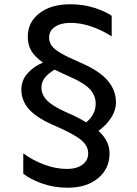

<svg xmlns="http://www.w3.org/2000/svg" viewBox="-20 -698 643 899"><path d="M89 115V20Q132 52 186.5 72.5Q241 93 294 93Q339 93 366 73Q393 53 393 20Q393 -14 361 -41.5Q329 -69 242 -107Q156 -143 118 -184Q80 -225 80 -279Q80 -322 109 -354.5Q138 -387 181 -405Q142 -433 126 -461Q110 -489 110 -526Q110 -594 164.5 -636Q219 -678 308 -678Q371 -678 423 -661Q475 -644 503 -624V-528Q457 -557 407.5 -574Q358 -591 310 -591Q265 -591 237.5 -572.5Q210 -554 210 -523Q210 -501 222 -484Q234 -467 265 -449Q296 -431 356 -405Q445 -367 484 -321Q523 -275 523 -219Q523 -182 501 -147.5Q479 -113 441 -85Q493 -39 493 20Q493 92 439 136.5Q385 181 297 181Q232 181 176.5 161Q121 141 89 115ZM289 -173Q343 -150 384 -125Q406 -144 417 -165.5Q428 -187 428 -213Q428 -250 402 -279Q376 -308 313 -336Q276 -352 236 -372Q205 -354 189.5 -333.5Q174 -313 174 -288Q174 -255 200 -228Q226 -201 289 -173Z"/></svg>

Font: Madhuban
Style: Regular
Weight: 400
Designer: jaikishan Patel
Foundry: MagicType
Version: Version 1.000